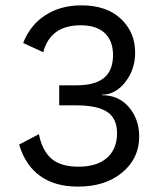

<svg xmlns="http://www.w3.org/2000/svg" viewBox="-20 -690 603 720"><path d="M285.2 -669.9Q379.9 -669.9 433.3 -619.4Q486.8 -568.8 486.8 -493.2Q486.8 -429.2 449.7 -382.1Q412.6 -335 362.8 -335V-333Q425.8 -333 463.9 -287.6Q502 -242.2 502 -178.2Q502 -96.2 438.5 -43.2Q375 9.8 272 9.8Q186 9.8 130.4 -30.3Q74.7 -70.3 51.8 -147.9L126 -187Q137.2 -127.4 171.6 -96.2Q206.1 -64.9 273.9 -64.9Q344.2 -64.9 381.6 -98.4Q418.9 -131.8 418.9 -189.9Q418.9 -246.6 381.3 -270.8Q343.8 -294.9 267.1 -294.9H202.1V-370.1H267.1Q334 -370.1 368.2 -396.5Q402.3 -422.9 403.8 -479Q405.3 -533.7 374.3 -564.5Q343.3 -595.2 282.2 -595.2Q168.9 -595.2 142.1 -494.1L66.9 -528.8Q92.8 -595.7 149.7 -632.8Q206.5 -669.9 285.2 -669.9Z"/></svg>

Font: Human Sans
Style: Regular
Weight: 400
Designer: Tim Radville
Foundry: Continuum
Version: Version 1.000;FEAKit 1.0